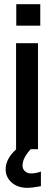

<svg xmlns="http://www.w3.org/2000/svg" viewBox="-20 -715 258 920"><path d="M57 -508H162V0H127Q88 42 88 78Q88 95 99.5 105.5Q111 116 129 116Q152 116 176 107V177Q136 185 110 185Q65 185 36 159.5Q7 134 7 96Q7 46 58 0H57ZM58 -592V-695H173V-592Z"/></svg>

Font: LT Superior Semi-bold
Style: Regular
Weight: 600
Designer: Daniel Lyons
Foundry: LyonsType
Version: Version 1.0